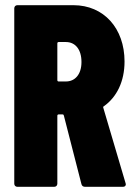

<svg xmlns="http://www.w3.org/2000/svg" viewBox="-20 -720 518 740"><path d="M308 0H454C461 0 465 -4 465 -10C465 -11 464 -13 464 -14L378 -305C377 -307 378 -310 381 -311C430 -346 460 -406 460 -483C460 -611 380 -700 263 -700H47C40 -700 35 -695 35 -688V-12C35 -5 40 0 47 0H189C196 0 201 -5 201 -12V-274C201 -277 203 -279 206 -279H221C224 -279 225 -278 226 -275L294 -10C296 -3 301 0 308 0ZM206 -558H234C269 -558 294 -531 294 -481C294 -433 269 -406 234 -406H206C203 -406 201 -408 201 -411V-553C201 -556 203 -558 206 -558Z"/></svg>

Font: Barlow Condensed ExtraBold
Style: Regular
Weight: 800
Width: 3
Designer: Jeremy Tribby
Foundry: Tribby Type
Version: Version 1.422;hotconv 1.0.109;makeotfexe 2.5.65596